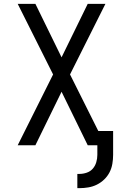

<svg xmlns="http://www.w3.org/2000/svg" viewBox="-20 -755 640 998"><path d="M382 223V149H393Q412 149 431 142.5Q450 136 462.5 121.5Q475 107 480.5 88Q486 69 486 50V0H436L300 -278L164 0H72L256 -368L72 -735H164L300 -457L436 -735H528L344 -368L491 -74H568V50Q568 73 564 96.5Q560 120 549.5 140.5Q539 161 522 177.5Q505 194 484 204.5Q463 215 439.5 219Q416 223 393 223Z"/></svg>

Font: Nova Nerd Font
Style: Regular
Weight: 400
Designer: Belleve Invis
Foundry: Belleve Invis
Version: Version 24.1.4; ttfautohint (v1.8.4);Nerd Fonts 3.1.1